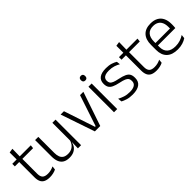

<svg xmlns="http://www.w3.org/2000/svg" viewBox="159 -1622 2590 2590"><g transform="rotate(-45 1454.0 -326.5)"><path d="M242.5 9.5Q189 9.5 155.8 -6.5Q122.5 -22.5 107.2 -55.5Q92 -88.5 92 -137.5V-455.5H152V-144.5Q152 -93 175.8 -68.2Q199.5 -43.5 256 -43.5Q286 -43.5 314.2 -50.5Q342.5 -57.5 367.5 -70.5L362 -17.5Q338.5 -5 307 2.2Q275.5 9.5 242.5 9.5ZM8.5 -429.5V-478.5H362L356.5 -429.5ZM92.5 -471.5 92 -611.5 153.5 -621 150.5 -471.5Z M514 -487.5V-181.5Q514 -138.5 525.8 -106.8Q537.5 -75 564.5 -57.8Q591.5 -40.5 637 -40.5Q679.5 -40.5 710.2 -56.8Q741 -73 760.2 -101.2Q779.5 -129.5 786 -164.5L798.5 -120H785Q778.5 -84.5 757.8 -54.8Q737 -25 701.8 -7.2Q666.5 10.5 616 10.5Q557.5 10.5 521.8 -11.5Q486 -33.5 469.5 -75Q453 -116.5 453 -175.5V-487.5ZM843 -487.5V0H782.5L785.5 -120.5L782.5 -123.5V-487.5Z M1163 -42.5 1310.5 -487.5H1374L1208.5 0H1106L940 -487.5H1003.5L1151 -42.5Z M1471 0V-487.5H1532V0ZM1501.5 -576.5Q1481.5 -576.5 1471.2 -587.5Q1461 -598.5 1461 -619V-622.5Q1461 -642.5 1471.2 -653.5Q1481.5 -664.5 1501.5 -664.5Q1522 -664.5 1532 -653.5Q1542 -642.5 1542 -622.5V-619Q1542 -598.5 1532 -587.5Q1522 -576.5 1501.5 -576.5Z M1819 10.5Q1760 10.5 1717 -3Q1674 -16.5 1645.5 -32L1639.5 -89.5Q1675.5 -69.5 1718.5 -55.5Q1761.5 -41.5 1816.5 -41.5Q1877 -41.5 1909 -62.2Q1941 -83 1941 -124V-131Q1941 -157.5 1929.5 -174.8Q1918 -192 1888.5 -204.8Q1859 -217.5 1805 -228.5Q1743.5 -241.5 1708 -258.8Q1672.5 -276 1657.5 -302.5Q1642.5 -329 1642.5 -368V-373Q1642.5 -433.5 1685.2 -465.8Q1728 -498 1813.5 -498Q1870.5 -498 1912 -484.5Q1953.5 -471 1979.5 -454L1985.5 -401.5Q1953.5 -421 1912.5 -434.2Q1871.5 -447.5 1818.5 -447.5Q1778 -447.5 1752.2 -438.5Q1726.5 -429.5 1714.2 -412.5Q1702 -395.5 1702 -372.5V-368Q1702 -342 1713.5 -324.8Q1725 -307.5 1754 -295.5Q1783 -283.5 1834 -273.5Q1897 -260.5 1933.5 -243.5Q1970 -226.5 1985.5 -200Q2001 -173.5 2001 -132.5V-123.5Q2001 -57.5 1954.5 -23.5Q1908 10.5 1819 10.5Z M2278 9.5Q2224.5 9.5 2191.2 -6.5Q2158 -22.5 2142.8 -55.5Q2127.5 -88.5 2127.5 -137.5V-455.5H2187.5V-144.5Q2187.5 -93 2211.2 -68.2Q2235 -43.5 2291.5 -43.5Q2321.5 -43.5 2349.8 -50.5Q2378 -57.5 2403 -70.5L2397.5 -17.5Q2374 -5 2342.5 2.2Q2311 9.5 2278 9.5ZM2044 -429.5V-478.5H2397.5L2392 -429.5ZM2128 -471.5 2127.5 -611.5 2189 -621 2186 -471.5Z M2681 10.5Q2575.5 10.5 2521 -42.5Q2466.5 -95.5 2466.5 -193.5V-288.5Q2466.5 -390.5 2517.2 -445Q2568 -499.5 2665 -499.5Q2730 -499.5 2774 -475Q2818 -450.5 2840.2 -404.5Q2862.5 -358.5 2862.5 -294V-276.5Q2862.5 -262 2861.5 -247.5Q2860.5 -233 2859 -218.5H2803Q2804 -240.5 2804 -260.2Q2804 -280 2804 -296.5Q2804 -345.5 2788.2 -379.8Q2772.5 -414 2741.8 -432Q2711 -450 2665 -450Q2596.5 -450 2561.5 -409.8Q2526.5 -369.5 2526.5 -293.5V-246L2527 -238V-187.5Q2527 -154 2536.8 -127Q2546.5 -100 2566.8 -80.8Q2587 -61.5 2617.8 -51.5Q2648.5 -41.5 2689.5 -41.5Q2737 -41.5 2777.8 -54.8Q2818.5 -68 2854 -91.5L2848 -37Q2817 -15.5 2774.5 -2.5Q2732 10.5 2681 10.5ZM2498 -218.5V-265H2845.5V-218.5Z"/></g></svg>

Font: Anek Gujarati Light
Style: Regular
Weight: 300
Designer: Mrunmayee Ghaisas (Gujarati), Yesha Goshar (Latin)
Foundry: Ek Type
Version: Version 1.003